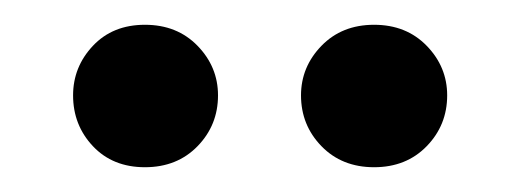

<svg xmlns="http://www.w3.org/2000/svg" viewBox="-20 -690 414 155"><path d="M156 -613Q156 -589 139.5 -572Q123 -555 97 -555Q71 -555 55 -572Q39 -589 39 -613Q39 -636 55 -653Q71 -670 97 -670Q123 -670 139.5 -653Q156 -636 156 -613ZM341 -613Q341 -589 324.5 -572Q308 -555 282 -555Q256 -555 239.5 -572Q223 -589 223 -613Q223 -636 239.5 -653Q256 -670 282 -670Q308 -670 324.5 -653Q341 -636 341 -613Z"/></svg>

Font: Baloo Tammudu 2 Medium
Style: Regular
Weight: 500
Designer: Maithili Shingre, Omkar Shende and Ek Type
Foundry: Ek Type
Version: Version 1.640;hotconv 1.0.111;makeotfexe 2.5.65597; ttfautoh